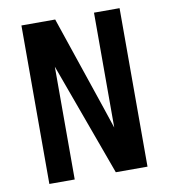

<svg xmlns="http://www.w3.org/2000/svg" viewBox="-82 -795 763 865"><g transform="rotate(-10 300.0 -362.5)"><path d="M74 -725H228.5L374 -295.5L406 -199.5V-725H523V0H378L190 -516V0H74Z"/></g></svg>

Font: JuliaMono SemiBold
Style: Regular
Weight: 600
Monospace: yes
Designer: cormullion
Foundry: corm
Version: Version 0.055; ttfautohint (v1.8.4)